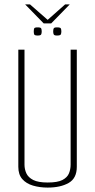

<svg xmlns="http://www.w3.org/2000/svg" viewBox="-20 -845 431 870"><path d="M94 -825H116L196 -755L275 -825H296L212 -739H178ZM238 -684Q226 -684 223.5 -689Q221 -694 221 -702Q221 -712 223.5 -716.5Q226 -721 238 -721Q253 -721 255.5 -716.5Q258 -712 258 -702Q258 -694 255.5 -689Q253 -684 238 -684ZM151 -684Q137 -684 135 -689Q133 -694 133 -702Q133 -712 135 -716.5Q137 -721 151 -721Q164 -721 166.5 -716.5Q169 -712 169 -702Q169 -694 166.5 -689Q164 -684 151 -684ZM196 5Q160 5 129.5 -4Q99 -13 81 -33.5Q63 -54 63 -89V-620H91V-99Q91 -78 99.5 -59.5Q108 -41 130.5 -29.5Q153 -18 196 -18Q241 -18 263 -29.5Q285 -41 292.5 -59.5Q300 -78 300 -99V-620H328V-89Q328 -37 291 -16Q254 5 196 5Z"/></svg>

Font: Smooch Sans ExtraLight
Style: Regular
Weight: 200
Designer: Robert E. Leuschke
Foundry: Robert E. Leuschke
Version: Version 1.010; ttfautohint (v1.8.3)